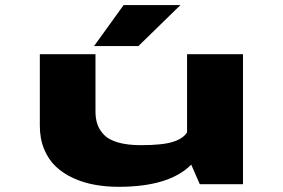

<svg xmlns="http://www.w3.org/2000/svg" viewBox="-20 -710 1090 740"><path d="M342.5 -532.5 456.5 -690.5H675.5L513.5 -532.5ZM437.5 10Q389 10 345.8 2.2Q302.5 -5.5 263.2 -23.2Q224 -41 195.5 -67.8Q167 -94.5 150.2 -134.8Q133.5 -175 133.5 -225.5V-501H348V-280.5Q348 -252.5 355.5 -230.8Q363 -209 381.2 -190Q399.5 -171 435.5 -160.8Q471.5 -150.5 523.5 -150.5Q606 -150.5 646.2 -163.2Q686.5 -176 701 -200V-501H916.5V0H750L717 -75.5Q632.5 10 437.5 10Z"/></svg>

Font: League Mono Extended ExtraBold
Style: Regular
Weight: 800
Width: 9
Designer: Tyler Finck
Foundry: The League of Moveable Type / Tyler Finck
Version: Version 2.210